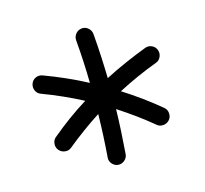

<svg xmlns="http://www.w3.org/2000/svg" viewBox="-78 -775 702 658"><g transform="rotate(-15 273.0 -446.0)"><path d="M79.1 -307.1Q70.8 -316.9 72 -330.3Q73.2 -343.8 83 -351.6Q114.3 -377.9 146.5 -401.4Q178.7 -424.8 211.9 -445.3Q144 -481 70.8 -508.3Q58.6 -512.7 53.5 -524.7Q48.3 -536.6 52.7 -548.8Q57.1 -561 68.8 -566.4Q80.6 -571.8 92.8 -567.4Q131.3 -553.2 168.9 -536.6Q206.5 -520 243.2 -500.5Q242.7 -538.1 240.7 -576.7Q238.8 -615.2 235.4 -653.8Q234.4 -666.5 242.9 -676.8Q251.5 -687 264.2 -688Q276.9 -689.5 286.9 -680.9Q296.9 -672.4 298.3 -659.7Q301.8 -618.2 303.7 -578.6Q305.7 -539.1 306.6 -500.5Q343.3 -519.5 381.1 -536.1Q418.9 -552.7 457.5 -567.4Q469.7 -571.8 481.4 -566.4Q493.2 -561 497.6 -548.8Q502 -536.6 496.8 -524.7Q491.7 -512.7 479.5 -508.3Q406.2 -481 338.4 -445.3Q405.8 -402.8 467.3 -351.6Q477.1 -343.8 478.3 -330.3Q479.5 -316.9 471.2 -307.1Q462.9 -297.4 449.7 -295.9Q436.5 -294.4 426.8 -302.7Q397.5 -327.1 367.4 -348.9Q337.4 -370.6 306.6 -390.6Q305.7 -350.6 303.5 -311.8Q301.3 -272.9 298.3 -232.9Q297.4 -220.2 287.1 -211.7Q276.9 -203.1 264.2 -204.1Q252 -205.1 243.2 -215.1Q234.4 -225.1 235.8 -237.8Q241.7 -311.5 243.2 -390.1Q212.4 -370.1 182.6 -348.4Q152.8 -326.7 123.5 -302.7Q113.8 -294.4 100.6 -295.9Q87.4 -297.4 79.1 -307.1Z"/></g></svg>

Font: Mikhak Regular
Style: Regular
Weight: 400
Designer: Amin Abedi
Version: Version 3.3